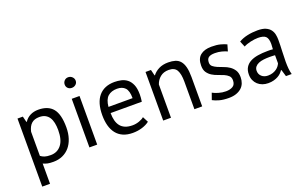

<svg xmlns="http://www.w3.org/2000/svg" viewBox="-97 -1182 2975 1856"><g transform="rotate(-20 1390.5 -254.0)"><path d="M77 -500H132L147 -440H151Q174 -475 210.5 -493.5Q247 -512 294 -512Q394 -512 443 -453Q492 -394 492 -260Q492 -197 475.5 -146.5Q459 -96 429 -61Q399 -26 356.5 -7Q314 12 262 12Q225 12 203.5 7.5Q182 3 157 -8V200H77ZM279 -442Q228 -442 198.5 -415.5Q169 -389 157 -335V-87Q175 -73 198 -65.5Q221 -58 259 -58Q328 -58 368.5 -109.5Q409 -161 409 -261Q409 -302 402 -335.5Q395 -369 379.5 -392.5Q364 -416 339.5 -429Q315 -442 279 -442Z M635 -500H715V0H635ZM618 -652Q618 -675 633.5 -691.5Q649 -708 673 -708Q697 -708 714 -691.5Q731 -675 731 -652Q731 -629 714 -614Q697 -599 673 -599Q649 -599 633.5 -614Q618 -629 618 -652Z M1251 -40Q1221 -16 1175.5 -2Q1130 12 1079 12Q1022 12 980 -6.5Q938 -25 911 -59.5Q884 -94 871 -142Q858 -190 858 -250Q858 -378 915 -445Q972 -512 1078 -512Q1112 -512 1146 -504.5Q1180 -497 1207 -476Q1234 -455 1251 -416.5Q1268 -378 1268 -315Q1268 -282 1262 -242H941Q941 -198 950 -164Q959 -130 978 -106.5Q997 -83 1027.5 -70.5Q1058 -58 1102 -58Q1136 -58 1170 -70Q1204 -82 1221 -98ZM1079 -442Q1020 -442 984.5 -411Q949 -380 942 -305H1190Q1190 -381 1161 -411.5Q1132 -442 1079 -442Z M1715 0V-285Q1715 -363 1692.5 -402.5Q1670 -442 1610 -442Q1557 -442 1522.5 -413.5Q1488 -385 1474 -342V0H1394V-500H1450L1465 -439H1469Q1493 -471 1533.5 -491.5Q1574 -512 1630 -512Q1671 -512 1702 -502.5Q1733 -493 1753.5 -469Q1774 -445 1784.5 -404.5Q1795 -364 1795 -302V0Z M2161 -136Q2161 -166 2143 -183Q2125 -200 2098.5 -211.5Q2072 -223 2040.5 -233.5Q2009 -244 1982.5 -260.5Q1956 -277 1938 -303Q1920 -329 1920 -373Q1920 -445 1961 -478.5Q2002 -512 2075 -512Q2129 -512 2165.5 -502.5Q2202 -493 2229 -480L2210 -414Q2187 -425 2154.5 -433.5Q2122 -442 2085 -442Q2041 -442 2020.5 -427Q2000 -412 2000 -375Q2000 -349 2018 -334.5Q2036 -320 2062.5 -308.5Q2089 -297 2120.5 -286Q2152 -275 2178.5 -257Q2205 -239 2223 -211.5Q2241 -184 2241 -139Q2241 -107 2230.5 -79Q2220 -51 2198 -31Q2176 -11 2143.5 0.5Q2111 12 2067 12Q2010 12 1970 1Q1930 -10 1903 -25L1927 -93Q1950 -80 1987 -69Q2024 -58 2062 -58Q2105 -58 2133 -75Q2161 -92 2161 -136Z M2354 -463Q2392 -486 2442.5 -497Q2493 -508 2548 -508Q2600 -508 2631.5 -494Q2663 -480 2679.5 -457.5Q2696 -435 2701.5 -408Q2707 -381 2707 -354Q2707 -294 2704 -237Q2701 -180 2701 -129Q2701 -92 2704 -59Q2707 -26 2715 2H2656L2635 -68H2630Q2621 -54 2607.5 -40.5Q2594 -27 2575 -16.5Q2556 -6 2531 1Q2506 8 2474 8Q2442 8 2414.5 -2Q2387 -12 2367 -30.5Q2347 -49 2335.5 -75Q2324 -101 2324 -134Q2324 -178 2342 -207.5Q2360 -237 2392.5 -254.5Q2425 -272 2470.5 -279.5Q2516 -287 2571 -287Q2585 -287 2598.5 -287Q2612 -287 2626 -285Q2629 -315 2629 -339Q2629 -394 2607 -416Q2585 -438 2527 -438Q2510 -438 2490.5 -435.5Q2471 -433 2450.5 -428.5Q2430 -424 2411.5 -417.5Q2393 -411 2379 -403ZM2496 -62Q2524 -62 2546 -69.5Q2568 -77 2584 -88.5Q2600 -100 2610.5 -114Q2621 -128 2626 -141V-224Q2612 -225 2597.5 -225.5Q2583 -226 2569 -226Q2538 -226 2508.5 -222.5Q2479 -219 2456.5 -209.5Q2434 -200 2420.5 -183.5Q2407 -167 2407 -142Q2407 -107 2432 -84.5Q2457 -62 2496 -62Z"/></g></svg>

Font: PT Sans
Style: Regular
Weight: 400
Version: Version 2.003W OFL; ttfautohint (v1.6)